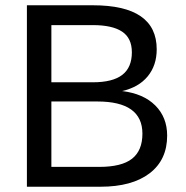

<svg xmlns="http://www.w3.org/2000/svg" viewBox="-20 -708 707 728"><path d="M613.8 -193.8Q613.8 -101.6 547.1 -50.8Q480.5 0 360.8 0H82V-688H332Q574.2 -688 574.2 -521Q574.2 -460 540 -418.5Q505.9 -377 442.9 -362.8Q523.9 -353 568.8 -308.1Q613.8 -263.2 613.8 -193.8ZM480 -509.8Q480 -563.5 442.9 -588.1Q405.8 -612.8 332 -612.8H174.8V-396H332Q407.2 -396 443.6 -424.1Q480 -452.1 480 -509.8ZM520 -201.2Q520 -323.2 349.1 -323.2H174.8V-75.2H356Q441.4 -75.2 480.7 -106.2Q520 -137.2 520 -201.2Z"/></svg>

Font: Libra Sans Modern
Style: Regular
Weight: 400
Foundry: Stefan Peev, Context Ltd
Version: Version 1.000